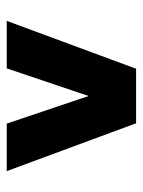

<svg xmlns="http://www.w3.org/2000/svg" viewBox="53 -597 424 570"><g transform="rotate(90 265.0 -312.0)"><path d="M42 -120 184 -504H346L488 -120H347L232 -461H298L183 -120Z"/></g></svg>

Font: Changa ExtraLight
Style: Bold
Weight: 700
Version: Version 3.002; ttfautohint (v1.8.2)